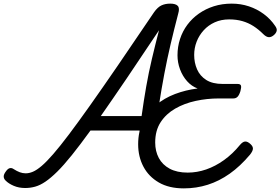

<svg xmlns="http://www.w3.org/2000/svg" viewBox="-30 -1020 1546 1059"><path d="M109 17Q74 17 46 5Q18 -7 2 -23Q-9 -33 -9.5 -45.5Q-10 -58 2 -74Q13 -90 24 -92.5Q35 -95 46 -87Q63 -76 79 -70Q95 -64 112 -64Q131 -64 152 -73Q173 -82 200 -105Q227 -128 263.5 -170Q300 -212 349.5 -277.5Q399 -343 466 -437.5Q533 -532 620.5 -659.5Q708 -787 820 -953Q840 -981 861 -990.5Q882 -1000 909 -1000Q939 -1000 950.5 -987.5Q962 -975 953 -945Q930 -857 911 -776Q892 -695 876.5 -613.5Q861 -532 847.5 -444.5Q834 -357 822 -257Q820 -238 809.5 -227Q799 -216 774 -211Q751 -207 741.5 -214.5Q732 -222 734 -240Q736 -255 737.5 -270.5Q739 -286 740 -300H469Q411 -220 366 -164Q321 -108 285.5 -73Q250 -38 220.5 -18Q191 2 164 9.5Q137 17 109 17ZM526 -380H751Q763 -466 776.5 -543Q790 -620 808 -696Q826 -772 847 -853Q748 -704 668.5 -587Q589 -470 526 -380ZM984 19Q902 19 846 -13.5Q790 -46 761 -101Q732 -156 732 -224Q732 -294 758.5 -348Q785 -402 830.5 -440.5Q876 -479 935.5 -501.5Q995 -524 1060 -532Q1027 -544 1002 -572Q977 -600 963 -637.5Q949 -675 949 -715Q949 -762 963 -805Q977 -848 1003.5 -883.5Q1030 -919 1067 -945Q1104 -971 1149.5 -985.5Q1195 -1000 1248 -1000Q1298 -1000 1343 -985Q1388 -970 1425 -942.5Q1462 -915 1487 -878Q1499 -862 1496 -849.5Q1493 -837 1480 -826Q1466 -814 1452 -815Q1438 -816 1422 -832Q1396 -858 1368 -876Q1340 -894 1307 -903.5Q1274 -913 1234 -913Q1190 -913 1154.5 -897Q1119 -881 1093.5 -853Q1068 -825 1054.5 -790Q1041 -755 1041 -717Q1041 -674 1057 -637.5Q1073 -601 1107.5 -579Q1142 -557 1198 -557H1280Q1296 -557 1299 -548Q1302 -539 1296 -517Q1289 -495 1280 -486Q1271 -477 1257 -477H1176Q1112 -477 1049.5 -463.5Q987 -450 936.5 -421Q886 -392 856 -346Q826 -300 826 -234Q826 -186 846 -148.5Q866 -111 906 -89.5Q946 -68 1005 -68Q1057 -68 1107.5 -85.5Q1158 -103 1205.5 -137Q1253 -171 1293 -220Q1309 -239 1322.5 -239.5Q1336 -240 1352 -225Q1366 -212 1365 -199Q1364 -186 1349 -167Q1295 -103 1237 -62Q1179 -21 1116 -1Q1053 19 984 19Z"/></svg>

Font: Playwrite SK
Style: Regular
Weight: 400
Designer: Veronika Burian, José Scaglione
Foundry: TypeTogether
Version: Version 1.002